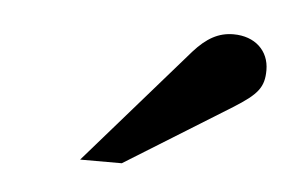

<svg xmlns="http://www.w3.org/2000/svg" viewBox="-29 -749 391 257"><g transform="rotate(5 166.5 -620.5)"><path d="M86 -528H142L284 -616C316 -636 324 -646 324 -669C324 -695 305 -713 276 -713C256 -713 240 -704 223 -685Z"/></g></svg>

Font: XITS
Style: Bold
Weight: 700
Designer: MicroPress Inc., with final additions and corrections provided by Coen Hoffman, Elsevier (retired)
Version: Version 1.302